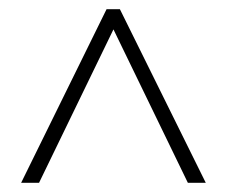

<svg xmlns="http://www.w3.org/2000/svg" viewBox="-20 -830 495 418"><path d="M26 -432H65L227 -766L389 -432H428L241 -810H212Z"/></svg>

Font: Noto Sans Kannada UI Condensed ExtraLight
Style: Regular
Weight: 200
Width: 3
Designer: Jelle Bosma - Monotype Design Team
Foundry: Monotype Imaging Inc.
Version: Version 2.005